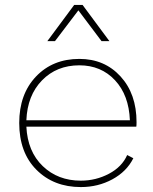

<svg xmlns="http://www.w3.org/2000/svg" viewBox="-20 -749 622 779"><path d="M308 10Q198 10 128 -60Q58 -130 58 -250Q58 -367 126 -438.5Q194 -510 302 -510Q404 -510 469 -439Q534 -368 534 -253Q534 -239 533 -235H87Q92 -134 153.5 -75Q215 -16 308 -16Q369 -16 422 -44Q475 -72 496 -120L521 -107Q494 -53 436 -21.5Q378 10 308 10ZM87 -261H507Q503 -363 446.5 -423.5Q390 -484 302 -484Q210 -484 150.5 -423Q91 -362 87 -261ZM172 -582 281 -729H315L424 -582H392L298 -707L203 -582Z"/></svg>

Font: Human Sans ExtraLight
Style: Regular
Weight: 200
Designer: Tim Radville
Foundry: Continuum
Version: Version 1.000;FEAKit 1.0